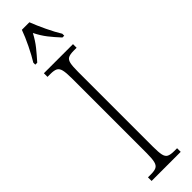

<svg xmlns="http://www.w3.org/2000/svg" viewBox="-319 -916 900 900"><g transform="rotate(-45 131.0 -465.5)"><path d="M34 0V-24H54Q77 -24 89 -30Q101 -36 105.5 -54Q110 -72 110 -108V-605Q110 -642 105.5 -660Q101 -678 89 -684Q77 -690 54 -690H34V-714H227V-690H208Q184 -690 172 -684Q160 -678 156 -660Q152 -642 152 -605V-109Q152 -72 156 -54Q160 -36 172 -30Q184 -24 208 -24H227V0ZM34 -784Q52 -813 72.5 -855Q93 -897 105 -931H155Q168 -897 188 -855Q208 -813 226 -784V-771H214Q188 -799 168 -824.5Q148 -850 131 -884Q113 -850 92.5 -824.5Q72 -799 47 -771H34Z"/></g></svg>

Font: Noto Serif Ethiopic ExtraCondensed ExtraLight
Style: Regular
Weight: 200
Width: 2
Designer: Monotype Design Team
Foundry: Monotype Imaging Inc.
Version: Version 2.102; ttfautohint (v1.8.4.7-5d5b)